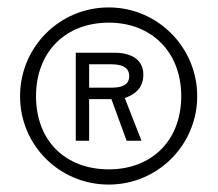

<svg xmlns="http://www.w3.org/2000/svg" viewBox="-20 -772 587 517"><path d="M273 -275C404 -275 511 -381 511 -513C511 -645 404 -752 273 -752C140 -752 34 -645 34 -513C34 -381 140 -275 273 -275ZM273 -316C156 -316 77 -393 77 -513C77 -632 156 -711 273 -711C388 -711 468 -632 468 -513C468 -393 388 -316 273 -316ZM184 -393H220V-505H280L321 -393H361L316 -508C339 -516 366 -532 366 -571C366 -609 337 -630 288 -630H184ZM220 -536V-599H279C318 -599 328 -584 328 -567C328 -543 307 -536 282 -536Z"/></svg>

Font: 18Franklin Light
Style: Regular
Weight: 300
Designer: Pablo Impallari, Rodrigo Fuenzalida (Modified by Dan O. Williams)
Version: Version 0.025;PS 000.025;hotconv 1.0.88;makeotf.lib2.5.64775